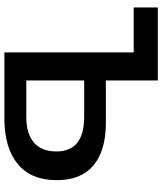

<svg xmlns="http://www.w3.org/2000/svg" viewBox="48 -788 740 876"><g transform="rotate(90 418.0 -350.0)"><path d="M802 -239Q802 -122 728.5 -61Q655 0 519 0H219V-590H14V-700H347V-463H541Q667 -463 734.5 -406.5Q802 -350 802 -239ZM671 -237Q671 -364 514 -364H347V-100H514Q590 -100 630.5 -135Q671 -170 671 -237Z"/></g></svg>

Font: mBank SemiBold
Style: Regular
Weight: 600
Designer: Julieta Ulanovsky
Foundry: Julieta Ulanovsky
Version: Version 7.200